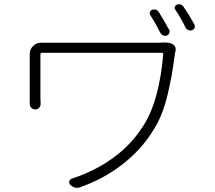

<svg xmlns="http://www.w3.org/2000/svg" viewBox="-20 -869 1040 930"><path d="M773.4 -663.1Q778.3 -663.1 782.2 -663.1Q802.7 -663.1 817.4 -654.3Q831.1 -645.5 831.1 -628.9Q831.1 -624 829.1 -618.2Q827.1 -611.3 827.1 -607.4Q818.4 -543 812 -506.8Q805.7 -470.7 793 -415.5Q780.3 -360.4 762.2 -315.4Q744.1 -270.5 718.8 -232.4Q663.1 -142.6 572.3 -72.3Q481.4 -2 370.1 37.1Q361.3 41 353.5 41Q335.9 41 320.3 26.4Q313.5 18.6 315.9 8.8Q318.4 -1 328.1 -3.9Q437.5 -39.1 526.9 -103.5Q616.2 -168 672.9 -257.8Q751 -377 770.5 -605.5Q771.5 -613.3 763.7 -613.3H183.6Q175.8 -613.3 175.8 -605.5V-391.6Q175.8 -380.9 176.8 -367.2Q177.7 -356.4 169.9 -347.7Q162.1 -338.9 150.4 -338.9Q138.7 -338.9 130.9 -347.7Q124 -355.5 124 -366.2V-391.6V-606.4Q124 -629.9 140.1 -646Q156.2 -662.1 178.7 -662.1H217.8H752.9Q763.7 -662.1 773.4 -663.1ZM829.1 -822.3Q824.2 -829.1 827.1 -836.4Q830.1 -843.8 837.9 -846.7Q842.8 -848.6 847.7 -848.6Q861.3 -848.6 870.1 -835Q898.4 -793 921.9 -750Q923.8 -746.1 923.8 -741.2Q923.8 -737.3 922.9 -734.4Q918.9 -725.6 910.2 -722.7Q901.4 -719.7 892.6 -723.1Q883.8 -726.6 878.9 -735.4Q858.4 -778.3 829.1 -822.3ZM708 -795.9Q705.1 -799.8 705.1 -804.7Q705.1 -807.6 706.1 -810.5Q709 -818.4 716.8 -821.3Q722.7 -823.2 727.5 -823.2Q741.2 -823.2 750 -809.6Q773.4 -771.5 798.8 -725.6Q801.8 -720.7 801.8 -715.8Q801.8 -711.9 799.8 -709Q796.9 -700.2 788.1 -697.3Q784.2 -695.3 780.3 -695.3Q775.4 -695.3 770.5 -697.3Q761.7 -701.2 756.8 -710Q736.3 -751 708 -795.9Z"/></svg>

Font: Gen Jyuu Gothic Light
Style: Regular
Weight: 200
Designer: [Source Han Sans]
Ryoko NISHIZUKA  (kana & ideographs); Paul D. Hunt (Latin, Greek & Cyrillic); Wenlong ZHANG  (bopomofo
Version: Version 1.002.20150607